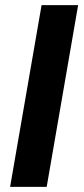

<svg xmlns="http://www.w3.org/2000/svg" viewBox="-20 -731 328 751"><path d="M285.6 -710.9H142.6L19.5 0H162.6Z"/></svg>

Font: Roboto
Style: Bold Italic
Weight: 700
Italic angle: -12°
Designer: Google
Version: Version 2.137; 2017